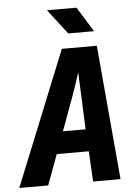

<svg xmlns="http://www.w3.org/2000/svg" viewBox="-81 -992 742 1039"><g transform="rotate(-5 290.5 -472.5)"><path d="M138 0H-19L276 -730H466L531 0H382L373 -165H199ZM243 -285H366L359 -461L353 -595Q332 -528 308 -462ZM458 -810H318L214 -945H374Z"/></g></svg>

Font: JetBrains Mono Extra Bold
Style: Italic
Weight: 800
Italic angle: -9°
Monospace: yes
Designer: Philipp Nurullin, Konstantin Bulenkov
Foundry: JetBrains
Version: 2.002